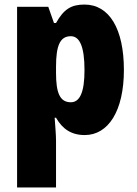

<svg xmlns="http://www.w3.org/2000/svg" viewBox="-20 -583 600 843"><path d="M351 -563C293 -563 260 -543 226 -482H217L192 -553H55V240H226V36C226 9 223 -23 220 -66H226C254 -17 293 10 352 10C455 10 524 -95 524 -276C524 -456 460 -563 351 -563ZM291 -424C330 -424 351 -378 351 -275C351 -179 331 -134 291 -134C243 -134 226 -175 226 -263V-290C226 -384 244 -424 291 -424Z"/></svg>

Font: Noto Sans Georgian Condensed Black
Style: Regular
Weight: 900
Width: 3
Designer: Monotype Design Team, Akaki Razmadze
Foundry: Google LLC
Version: Version 2.005